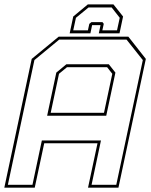

<svg xmlns="http://www.w3.org/2000/svg" viewBox="-37 -870 701 890"><path d="M-17 0 110 -597 235 -700H558L639 -597L512 0H371L415 -206H168L124 0ZM-0.5 -13.5H113.5L157 -219H431L387.5 -13.5H502L625 -591.5L549.5 -686.5H237.5L122.5 -591.5ZM198 -347H445L483.5 -528L459.5 -558.5H273.5L236.5 -528ZM181.5 -333.5 224 -533.5 270.5 -572H467.5L498 -533.5L455.5 -333.5ZM489 -849.5 533.5 -793.5 517 -715.5H421L429 -753.5H390L382 -715.5H286L302.5 -793.5L370 -849.5ZM480.5 -835.5H373.5L315 -787.5L302.5 -729.5H370.5L377 -759.5L387 -767.5H438L444 -759.5L437.5 -729.5H505.5L518 -787.5Z"/></svg>

Font: Tourney Thin
Style: Italic
Weight: 100
Italic angle: -12°
Designer: Tyler Finck
Foundry: Etcetera Type Co
Version: Version 1.015